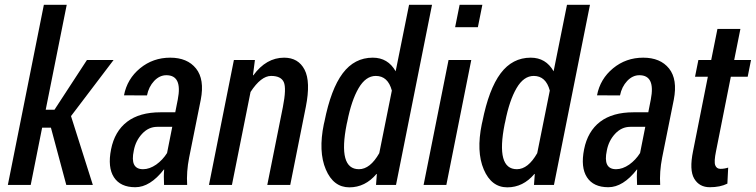

<svg xmlns="http://www.w3.org/2000/svg" viewBox="-20 -782 3196 812"><path d="M195.3 -242.2H158.2L109.9 0H13.2L165.5 -761.7H262.2L173.3 -317.9H210.4L347.7 -528.3H460.4L280.3 -291L372.6 0H260.3Z M585 -66.4Q612.3 -66.4 640.6 -85.9Q668 -105.5 686.5 -134.8L708.5 -245.6H645Q608.4 -245.6 581.1 -216.3Q553.7 -187 545.9 -145.5Q528.8 -66.4 585 -66.4ZM658.7 -307.1H721.2L731.9 -361.3Q752 -463.9 683.6 -463.9Q654.8 -463.9 631.8 -439.5Q608.9 -415 601.6 -378.4L504.4 -378.9Q517.6 -448.2 572.3 -493.2Q627 -538.1 699.7 -538.1Q772.5 -538.1 809.1 -492.2Q845.7 -446.3 829.1 -360.4L779.8 -115.2Q768.1 -55.7 771.5 0H673.8Q672.9 -19.5 672.9 -35.2Q672.9 -50.8 674.3 -64.9L673.3 -65.4Q614.7 9.8 552.2 9.8Q489.3 9.8 461.9 -32.2Q434.6 -74.2 449.7 -150.4Q464.8 -226.6 517.6 -267.1Q570.3 -307.1 658.7 -307.1Z M1181.6 -538.1Q1241.7 -538.1 1268.1 -487.3Q1294.4 -436.5 1273.4 -330.1L1207.5 0H1110.4L1176.3 -329.1Q1191.9 -408.2 1180.2 -434.6Q1168.5 -460.9 1126.5 -460.9Q1084 -460.9 1039.6 -393.1L960.9 0H863.8L969.2 -528.3H1058.1L1049.8 -463.9L1051.3 -463.4Q1106 -538.1 1181.6 -538.1Z M1569.3 -460.9Q1526.9 -460.9 1496.6 -409.2Q1466.3 -357.4 1448.7 -267.6L1446.3 -257.3Q1408.2 -66.4 1498 -66.4Q1545.4 -66.4 1584 -134.3L1637.2 -398.9Q1620.6 -460.9 1569.3 -460.9ZM1556.6 -538.1Q1620.6 -538.1 1653.3 -480.5L1710 -761.7H1807.1L1654.8 0H1570.3L1573.7 -45.9L1572.3 -46.4Q1524.4 10.3 1457.5 10.3Q1390.1 10.3 1357.9 -65.4Q1325.7 -141.1 1349.6 -257.3L1352.1 -267.6Q1379.4 -405.3 1429.2 -471.7Q1479 -538.1 1556.6 -538.1Z M2001 -667H1904.8L1923.8 -761.7H2020ZM1867.7 0H1771.5L1877 -528.3H1973.1Z M2237.3 -460.9Q2194.8 -460.9 2164.6 -409.2Q2134.3 -357.4 2116.7 -267.6L2114.3 -257.3Q2076.2 -66.4 2166 -66.4Q2213.4 -66.4 2252 -134.3L2305.2 -398.9Q2288.6 -460.9 2237.3 -460.9ZM2224.6 -538.1Q2288.6 -538.1 2321.3 -480.5L2377.9 -761.7H2475.1L2322.8 0H2238.3L2241.7 -45.9L2240.2 -46.4Q2192.4 10.3 2125.5 10.3Q2058.1 10.3 2025.9 -65.4Q1993.7 -141.1 2017.6 -257.3L2020 -267.6Q2047.4 -405.3 2097.2 -471.7Q2147 -538.1 2224.6 -538.1Z M2585.4 -66.4Q2612.8 -66.4 2641.1 -85.9Q2668.5 -105.5 2687 -134.8L2709 -245.6H2645.5Q2608.9 -245.6 2581.5 -216.3Q2554.2 -187 2546.4 -145.5Q2529.3 -66.4 2585.4 -66.4ZM2659.2 -307.1H2721.7L2732.4 -361.3Q2752.4 -463.9 2684.1 -463.9Q2655.3 -463.9 2632.3 -439.5Q2609.4 -415 2602.1 -378.4L2504.9 -378.9Q2518.1 -448.2 2572.8 -493.2Q2627.4 -538.1 2700.2 -538.1Q2772.9 -538.1 2809.6 -492.2Q2846.2 -446.3 2829.6 -360.4L2780.3 -115.2Q2768.6 -55.7 2772 0H2674.3Q2673.3 -19.5 2673.3 -35.2Q2673.3 -50.8 2674.8 -64.9L2673.8 -65.4Q2615.2 9.8 2552.7 9.8Q2489.7 9.8 2462.4 -32.2Q2435.1 -74.2 2450.2 -150.4Q2465.3 -226.6 2518.1 -267.1Q2570.8 -307.1 2659.2 -307.1Z M3026.9 -67.9Q3043.5 -67.9 3059.6 -73.2L3056.2 -5.4Q3025.9 9.8 2981.9 9.8Q2937.5 9.8 2916 -26.4Q2894.5 -62.5 2911.1 -143.1L2973.6 -457.5H2919.4L2933.6 -528.3H2987.8L3014.2 -659.7H3111.3L3085 -528.3H3156.2L3142.1 -457.5H3070.8L3008.3 -143.1Q2999 -98.1 3004.9 -83Q3010.7 -67.9 3026.9 -67.9Z"/></svg>

Font: RobotoCondensed-Italic
Style: Italic
Weight: 400
Designer: Google
Version: Version 1.200311; 2013